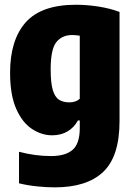

<svg xmlns="http://www.w3.org/2000/svg" viewBox="-20 -578 579 828"><path d="M216 230Q181.5 230 140 225.8Q98.5 221.5 62 212.5V76.5Q131.5 95 200.5 95Q262 95 293 68.2Q324 41.5 324 -25.5V-58.5H316Q300 -28.5 271.5 -11.5Q243 5.5 204.5 5.5Q159.5 5.5 117.8 -22Q76 -49.5 49.8 -109Q23.5 -168.5 23.5 -264Q23.5 -406 91 -481.8Q158.5 -557.5 307.5 -557.5Q354 -557.5 404.2 -549.8Q454.5 -542 495.5 -526.5V-56Q495.5 96.5 425.2 163.2Q355 230 216 230ZM279 -136.5Q307 -136.5 324 -152V-424Q317 -425 308.2 -426Q299.5 -427 291.5 -427Q247.5 -427 223 -396.2Q198.5 -365.5 198.5 -279.5Q198.5 -221 207.5 -190.2Q216.5 -159.5 234.5 -148Q252.5 -136.5 279 -136.5Z"/></svg>

Font: Encode Sans Cnd XBd
Style: Regular
Weight: 800
Width: 3
Designer: Multiple Designers
Foundry: Impallari Type
Version: Version 3.002; ttfautohint (v1.8.3) -l 8 -r 50 -G 200 -x 14 